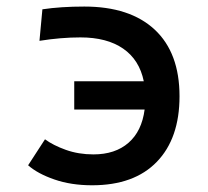

<svg xmlns="http://www.w3.org/2000/svg" viewBox="-20 -547 626 577"><path d="M256.8 9.8Q193.8 9.8 143.6 -7.6Q93.3 -24.9 64.5 -50.3L115.2 -128.4Q139.6 -110.4 177.7 -96.7Q215.8 -83 260.7 -83Q326.2 -83 366.2 -117.9Q406.2 -152.8 414.6 -217.8H203.1V-302.7H412.1Q398.9 -367.2 350.1 -400.9Q301.3 -434.6 221.7 -434.6Q163.1 -434.6 98.6 -424.3L107.4 -519Q162.6 -527.3 233.4 -527.3Q370.6 -527.3 445.1 -457.8Q519.5 -388.2 519.5 -257.8Q519.5 -131.3 451.4 -60.8Q383.3 9.8 256.8 9.8Z"/></svg>

Font: CaskaydiaMono NF
Style: Regular
Weight: 400
Designer: Aaron Bell
Foundry: Saja Typeworks
Version: Version 2111.001; ttfautohint (v1.8.4);Nerd Fonts 3.1.1